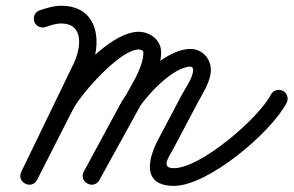

<svg xmlns="http://www.w3.org/2000/svg" viewBox="-20 -595 994 650"><path d="M95.8 -522.5C100.9 -506.8 117.8 -498.2 133.6 -503.3C150.9 -508.9 168.2 -515.5 186.7 -515.5C266.8 -515.5 253.8 -430.3 229 -379C170 -257 111 -135 52 -13.1C43.4 4.8 52.3 20.2 65.7 26.9C79 33.5 96.8 31.3 105.7 13.6C145.9 -65.3 186.1 -144.3 226.3 -223.2C253.8 -277.2 386.3 -427.4 449.2 -427.4C454.4 -427.4 465.4 -425 465.4 -418.1C465.4 -373.7 435.2 -324.9 414.4 -287.2C364.2 -196.3 314.1 -105.4 263.9 -14.5C254.3 2.9 262.7 18.9 275.9 26.1C289.1 33.3 307.1 31.8 316.6 14.3C357.6 -61.5 398.6 -137.3 439.7 -213.1C466.4 -262.5 564 -369.3 624.5 -369.3C631 -369.3 633.8 -364.3 633.8 -358.2C633.8 -332 607.4 -296.5 594.5 -272.2C568 -222.1 541.5 -171.9 515 -121.7C479.1 -53.8 461.6 34.3 568.9 34.3C684.5 34.3 898.1 -146.3 950.4 -247C958 -261.7 952.3 -279.8 937.6 -287.4C922.9 -295 904.7 -289.3 897.1 -274.6C855.9 -195.2 660 -25.7 568.9 -25.7C521.9 -25.7 552.2 -63.6 568.1 -93.7C594.6 -143.9 621.1 -194 647.6 -244.2C665.7 -278.5 693.8 -318.8 693.8 -358.2C693.8 -397.4 664.2 -429.3 624.5 -429.3C538.5 -429.3 425.2 -312.4 386.9 -241.7C345.9 -165.9 304.8 -90.1 263.8 -14.3C254.3 3.2 262.7 19.2 275.8 26.3C288.9 33.5 306.8 31.9 316.5 14.5C366.6 -76.4 416.8 -167.3 466.9 -258.3C493.4 -306.2 525.4 -361.8 525.4 -418.1C525.4 -459.6 488.5 -487.4 449.2 -487.4C353.7 -487.4 213.3 -329.9 172.8 -250.4C132.6 -171.5 92.4 -92.6 52.3 -13.6C43.3 4 52.4 19.6 65.9 26.3C79.5 33 97.4 30.9 106 13.1C165 -108.9 224 -230.9 283 -352.9C327.8 -445.5 316.9 -575.5 186.7 -575.5C161.5 -575.5 138.6 -568 115 -560.3C99.3 -555.2 90.7 -538.3 95.8 -522.5Z"/></svg>

Font: FRB American Cursive
Style: Bold Italic
Weight: 700
Italic angle: -25°
Version: Version 2.0;Modular Font Editor K font №1